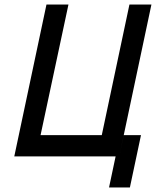

<svg xmlns="http://www.w3.org/2000/svg" viewBox="-20 -690 688 847"><path d="M43 0H490L461 137H553L602 -94H526L506 0L648 -670H551L429 -94H159L282 -670H185Z"/></svg>

Font: LT Wave Mono Medium
Style: Italic
Weight: 500
Designer: Daniel Lyons
Version: Version 2.5 (Glyphs App)